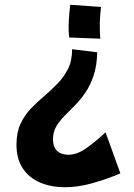

<svg xmlns="http://www.w3.org/2000/svg" viewBox="-20 -477 560 804"><path d="M282 -271 387 -258Q386 -202 372 -160.5Q358 -119 337 -88.5Q316 -58 292.5 -34.5Q269 -11 248.5 10Q228 31 215 53.5Q202 76 202 105Q202 131 211.5 145.5Q221 160 236 165.5Q251 171 266 171Q302 171 340 144.5Q378 118 422 77L484 249Q425 274 365.5 290.5Q306 307 252 307Q193 307 147 287Q101 267 75 227.5Q49 188 49 129Q49 78 66 41.5Q83 5 109.5 -22.5Q136 -50 165.5 -75Q195 -100 221.5 -127.5Q248 -155 265 -189Q282 -223 282 -271ZM274 -457 403 -448Q399 -417 398 -383Q397 -349 400 -315L270 -320Q266 -350 268 -388Q270 -426 274 -457Z"/></svg>

Font: Marhey Medium
Style: Regular
Weight: 500
Designer: Nur Syamsi & Bustanul Arifin
Foundry: Namelatype
Version: Version 1.000